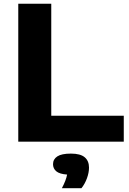

<svg xmlns="http://www.w3.org/2000/svg" viewBox="-20 -760 692 1030"><path d="M78 0V-740H255V-139H644V0ZM312 249.5Q334.5 207 340 176.5Q299 173.5 281.8 158.8Q264.5 144 264.5 121Q264.5 94 287.5 79Q310.5 64 360.5 64Q411 64 434.2 83.5Q457.5 103 457.5 139Q457.5 166 446.5 196.2Q435.5 226.5 417 249.5Z"/></svg>

Font: Encode Sans Expanded Expanded
Style: Bold
Weight: 700
Width: 7
Designer: Multiple Designers
Foundry: Impallari Type
Version: Version 3.000; ttfautohint (v1.8.3) -l 8 -r 50 -G 200 -x 14 